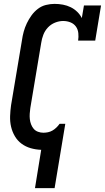

<svg xmlns="http://www.w3.org/2000/svg" viewBox="-20 -763 540 988"><path d="M160 205 192 8Q164 7 138 -0.5Q112 -8 91 -23.5Q70 -39 56.5 -62Q43 -85 37 -111Q31 -137 32 -165.5Q33 -194 37 -222L93 -556Q96 -578 102 -600Q108 -622 118 -643Q128 -664 142 -683.5Q156 -703 175 -717.5Q194 -732 216.5 -737.5Q239 -743 261 -743Q283 -743 304 -739Q325 -735 343.5 -726Q362 -717 377 -702.5Q392 -688 401 -670L412 -735H500L470 -554H382Q385 -573 383 -592.5Q381 -612 370.5 -626.5Q360 -641 342.5 -648Q325 -655 305 -655Q284 -655 263 -646.5Q242 -638 226.5 -621.5Q211 -605 203 -584Q195 -563 192 -542L136 -207Q134 -193 133 -178.5Q132 -164 133.5 -150Q135 -136 140 -123Q145 -110 153.5 -100Q162 -90 175.5 -85Q189 -80 203 -80Q215 -80 227 -82.5Q239 -85 249.5 -91Q260 -97 269.5 -106Q279 -115 286 -125L287 -126H316L261 205Z"/></svg>

Font: Iosevka Slab Semibold Oblique
Style: Regular
Weight: 600
Italic angle: -9°
Monospace: yes
Designer: Belleve Invis
Foundry: Belleve Invis
Version: Version 11.1.1; ttfautohint (v1.8.3)